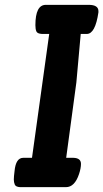

<svg xmlns="http://www.w3.org/2000/svg" viewBox="-20 -772 426 792"><path d="M126 -668Q126 -752 169 -752H346Q386 -752 386 -726Q386 -724 386 -721Q373 -632 338 -632H313L295 -432L253 -121H283Q314 -120 314 -96Q314 -78 306 -54Q288 0 252 0H63Q45 -1 41 -10.5Q37 -20 37 -31.5Q37 -43 40 -66Q45 -121 76 -121H112L183 -632H153Q134 -633 130 -642.5Q126 -652 126 -668Z"/></svg>

Font: Chau Philomene One
Style: Italic
Weight: 400
Designer: Vicente Lamonaca
Foundry: TipoType
Version: Version 1.002